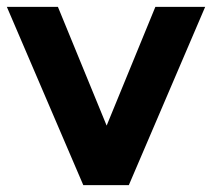

<svg xmlns="http://www.w3.org/2000/svg" viewBox="-20 -541 620 561"><path d="M223.4 0 0 -521H149.2L291.6 -174L434 -521H579.5L356.4 0Z"/></svg>

Font: Red Hat Display
Style: Regular
Weight: 300
Designer: Pentagram, MCKL
Foundry: Pentagram, MCKL
Version: Version 1.023